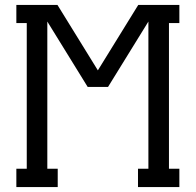

<svg xmlns="http://www.w3.org/2000/svg" viewBox="-20 -755 790 775"><path d="M46 0V-74H88V-662H46V-735H212L375 -471L538 -735H704V-662H662V-74H704V0H537V-74H579V-668L416 -404H334L171 -668V-74H213V0Z"/></svg>

Font: Iosevka Plex Etoile
Style: Regular
Weight: 400
Designer: Belleve Invis
Foundry: Belleve Invis
Version: Version 25.1.1; ttfautohint (v1.8.4)